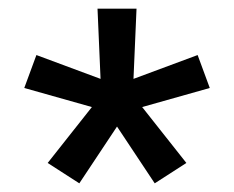

<svg xmlns="http://www.w3.org/2000/svg" viewBox="-20 -836 540 443"><path d="M163 -413 90 -460 192 -589 36 -633 64 -709 212 -654 205 -816H295L288 -654L436 -709L464 -633L308 -589L410 -460L337 -413L250 -544Z"/></svg>

Font: Iosevka Custom Medium
Style: Regular
Weight: 500
Monospace: yes
Designer: Belleve Invis
Foundry: Belleve Invis
Version: Version 32.5.0; ttfautohint (v1.8.4)